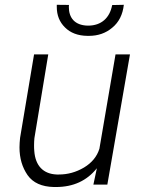

<svg xmlns="http://www.w3.org/2000/svg" viewBox="-20 -749 578 779"><path d="M435.1 -728.5C425.3 -676.3 391.1 -645 337.4 -645C336.4 -645 335.9 -645 335.4 -645C282.7 -646.5 259.3 -677.2 259.3 -720.7C259.3 -723.1 259.8 -726.1 259.8 -729L210.4 -729.5C210.4 -726.6 210.4 -723.6 210.4 -720.7C210.4 -687.5 221.2 -659.7 243.7 -637.7C265.6 -615.7 295.9 -604 334.5 -603.5C336.4 -603.5 338.9 -603.5 340.8 -603.5C377.4 -603.5 409.2 -614.3 435.5 -636.7C462.4 -658.7 478 -689.9 482.4 -729.5ZM358.9 0H415.5L507.3 -528.3H448.7L383.3 -145.5C373.5 -113.8 352.5 -88.4 320.8 -69.3C288.6 -50.3 254.9 -41 219.2 -41C216.3 -41 213.4 -41 210.4 -41C155.8 -43 123.5 -76.2 119.1 -136.2C118.2 -144 118.2 -151.9 118.2 -159.7C118.2 -169.4 118.7 -178.7 119.6 -188.5L175.8 -528.3H118.2L61.5 -189.9C60.1 -176.3 59.1 -163.6 59.1 -150.9C59.1 -106.9 70.3 -69.8 91.8 -38.6C113.8 -7.3 149.4 8.8 199.2 9.8C201.7 9.8 204.6 9.8 207 9.8C277.3 9.8 332.5 -15.6 373 -66.4Z"/></svg>

Font: Roboto Light
Style: Italic
Weight: 300
Italic angle: -12°
Designer: Google
Version: Version 2.137; 2017